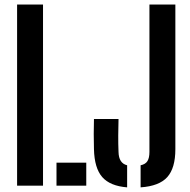

<svg xmlns="http://www.w3.org/2000/svg" viewBox="-20 -820 841 848"><path d="M55.5 0V-800H170V0ZM229.5 0V-101.5H361V0ZM601 7.5V-90Q622.5 -94.5 631.2 -108.5Q640 -122.5 640 -149V-800H754.5V-161Q754.5 -77.5 718.8 -37.8Q683 2 601 7.5ZM541.5 7.5Q466 1.5 431.5 -38Q397 -77.5 395 -161Q393 -228 395 -294.5H503.5Q502.5 -260.5 502.2 -221.8Q502 -183 503.5 -149Q504.5 -99 541.5 -90Z"/></svg>

Font: Big Shoulders Stencil Text
Style: Bold
Weight: 700
Designer: Patric King
Foundry: XO Type Co
Version: Version 1.000